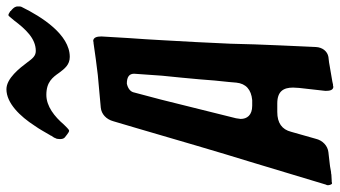

<svg xmlns="http://www.w3.org/2000/svg" viewBox="-254 -794 1031 582"><g transform="rotate(-90 261.0 -503.5)"><path d="M518 -987C512 -991 508 -993 506 -993C504 -993 502 -991 499 -987L488 -974L489 -975C463 -941 435 -910 397 -910C382 -910 374 -920 363 -935C345 -959 314 -999 281 -999C239 -999 199 -958 170 -913C160 -899 152 -884 142 -867C141 -866 140 -864 140 -863L134 -854C134 -852 133 -851 132 -849V-850C131 -847 130 -843 130 -838V-835C130 -832 131 -825 135 -822L144 -815C149 -811 153 -809 155 -809C157 -809 160 -811 164 -815L174 -825C198 -853 229 -878 264 -878C303 -878 317 -859 331 -839C343 -823 355 -807 379 -807C447 -807 501 -893 530 -952C532 -955 532 -959 532 -963V-965C532 -969 531 -976 518 -986ZM304 -11C317 -13 328 -15 339 -17C347 -18 355 -20 362 -21L379 -23C396 -26 408 -41 409 -61C411 -97 412 -135 414 -172C415 -198 416 -223 417 -247L419 -320C421 -355 422 -390 424 -425C428 -492 431 -561 436 -627L441 -711C441 -725 438 -735 428 -736L423 -735H421C389 -730 356 -726 324 -722L225 -713C206 -711 190 -697 184 -675L163 -604C130 -491 89 -350 61 -260L-8 -31C-9 -29 -10 -27 -10 -25C-10 -21 -8 -12 -4 -12L1 -13H4L22 -14C25 -15 28 -15 30 -15L47 -18C50 -18 52 -19 55 -19C63 -20 72 -21 81 -22L90 -23C109 -25 126 -40 131 -62L152 -136C159 -164 179 -178 212 -178H238C275 -178 286 -159 286 -130L285 -112L276 -32C276 -19 278 -9 288 -8L292 -9H295ZM322 -527C318 -487 314 -449 311 -413C309 -382 306 -353 303 -325L301 -302C298 -273 280 -257 248 -254H231C202 -254 191 -270 191 -289C191 -291 192 -296 193 -303C212 -380 231 -456 250 -532L272 -615C275 -624 284 -631 298 -634C318 -634 328 -627 328 -612Z"/></g></svg>

Font: Bangerz
Style: Regular
Weight: 400
Designer: vernon adams
Foundry: Vernon Adams
Version: Version 2.10;December 28, 2023;FontCreator 13.0.0.2683 64-bi